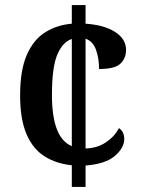

<svg xmlns="http://www.w3.org/2000/svg" viewBox="-20 -734 559 754"><path d="M262 -85Q201 -91 155 -120Q109 -149 84 -207.5Q59 -266 59 -359Q59 -459 85.5 -519Q112 -579 158 -607.5Q204 -636 262 -641V-714H316V-641Q389 -636 432 -608.5Q475 -581 475 -538Q475 -506 453.5 -484.5Q432 -463 369 -463Q369 -505 357 -538.5Q345 -572 316 -582V-151Q362 -152 396.5 -175.5Q431 -199 447 -231Q468 -217 468 -188Q468 -154 431.5 -122Q395 -90 316 -84V0H262ZM262 -581Q226 -569 205 -519.5Q184 -470 184 -360Q184 -278 203 -227.5Q222 -177 262 -160Z"/></svg>

Font: Noto Serif Bengali SemiCondensed SemiBold
Style: Regular
Weight: 600
Width: 4
Designer: Juan Bruce, Universal Thirst, Indian Type Foundry and the Monotype Design Team.
Foundry: Monotype Imaging Inc.
Version: Version 2.003; ttfautohint (v1.8.4.7-5d5b)